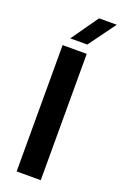

<svg xmlns="http://www.w3.org/2000/svg" viewBox="-150 -813 546 857"><g transform="rotate(20 123.5 -384.0)"><path d="M51.3 0V-600H165.8V0ZM73 -640 163.3 -768H247.4L153.8 -640Z"/></g></svg>

Font: Big Shoulders Stencil Text Thin
Style: Regular
Weight: 100
Designer: Patric King
Foundry: XO Type Co
Version: Version 2.001